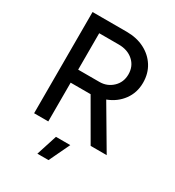

<svg xmlns="http://www.w3.org/2000/svg" viewBox="-210 -825 1051 1150"><g transform="rotate(30 315.5 -250.0)"><path d="M89 0V-700H325Q395 -700 448.5 -672.5Q502 -645 532.5 -596.5Q563 -548 563 -484Q563 -415 524.5 -363Q486 -311 422 -287L591 0H480L325 -268Q320 -268 316 -268H187V0ZM187 -358H334Q387 -358 424.5 -393.5Q462 -429 462 -484Q462 -540 423 -575Q384 -610 322 -610H187ZM227 200 273 57H372L304 200Z"/></g></svg>

Font: Figtree Medium
Style: Regular
Weight: 500
Designer: Erik Kennedy
Foundry: Erik Kennedy
Version: Version 2.001; ttfautohint (v1.8.4.7-5d5b);gftools[0.9.27]